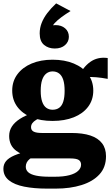

<svg xmlns="http://www.w3.org/2000/svg" viewBox="-21 -875 660 1132"><path d="M310 -855 395 -810Q366 -792 341.5 -774Q317 -756 301 -738.5Q285 -721 283 -700L269 -719Q277 -724 285.5 -725.5Q294 -727 306 -727Q341 -727 363 -708Q385 -689 385 -658Q385 -629 362.5 -609Q340 -589 302 -589Q264 -589 238.5 -610.5Q213 -632 213 -678Q213 -710 224.5 -739.5Q236 -769 257.5 -797.5Q279 -826 310 -855ZM614 -410Q577 -417 546.5 -419.5Q516 -422 493.5 -420.5Q471 -419 455 -411L437 -418Q453 -448 471 -471Q489 -494 510.5 -509.5Q532 -525 557.5 -531Q583 -537 614 -533ZM289 -162Q218 -162 164.5 -183.5Q111 -205 81 -245.5Q51 -286 51 -341Q51 -396 81.5 -437Q112 -478 165.5 -500.5Q219 -523 289 -523Q360 -523 414 -500.5Q468 -478 498.5 -437Q529 -396 529 -341Q529 -286 498.5 -245.5Q468 -205 414 -183.5Q360 -162 289 -162ZM289 -228Q312 -228 328 -239.5Q344 -251 352 -276Q360 -301 360 -339Q360 -379 352 -404Q344 -429 328 -441.5Q312 -454 289 -454Q268 -454 252 -441.5Q236 -429 227.5 -404Q219 -379 219 -339Q219 -301 227.5 -276Q236 -251 252 -239.5Q268 -228 289 -228ZM255 237Q180 237 122 225.5Q64 214 31.5 188Q-1 162 -1 120Q-1 94 14.5 75Q30 56 63.5 41.5Q97 27 151 15L187 43Q167 52 154.5 62Q142 72 136.5 83.5Q131 95 131 108Q131 128 146 141Q161 154 192 160.5Q223 167 273 167H302Q353 167 387.5 158Q422 149 439.5 132.5Q457 116 457 96Q457 77 443 68Q429 59 392 59H136L131 44Q98 31 76 15Q54 -1 43.5 -23Q33 -45 33 -73Q33 -104 49 -129Q65 -154 97 -174.5Q129 -195 175 -210L229 -185Q208 -178 192.5 -168.5Q177 -159 169.5 -148.5Q162 -138 162 -125Q162 -107 177.5 -99Q193 -91 226 -91H400Q467 -91 512 -76Q557 -61 580.5 -30.5Q604 0 604 46Q604 111 565.5 153Q527 195 460 216Q393 237 308 237Z"/></svg>

Font: Roboto Serif 36pt
Style: Bold
Weight: 700
Version: Version 1.008